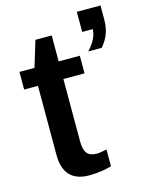

<svg xmlns="http://www.w3.org/2000/svg" viewBox="-112 -795 670 873"><g transform="rotate(-15 223.5 -358.5)"><path d="M304.2 -6.3Q256.3 8.3 197.3 8.3Q139.2 8.3 108.6 -23.7Q78.1 -55.7 78.1 -120.1V-445.3H13.2V-528.3H84L121.1 -650.4H197.8V-528.3H297.4V-445.3H197.8V-150.9Q197.8 -112.8 211.7 -95.5Q225.6 -78.1 256.3 -78.1Q272 -78.1 304.2 -85ZM447.3 -659.7Q447.3 -622.1 436.8 -593.3Q426.3 -564.5 402.8 -537.1H339.4Q385.3 -585.9 385.3 -629.9H335.9V-724.6H447.3Z"/></g></svg>

Font: Arimo SemiBold
Style: Regular
Weight: 600
Designer: Steve Matteson
Foundry: Monotype Imaging Inc.
Version: Version 1.33